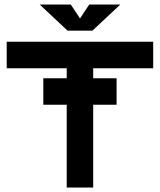

<svg xmlns="http://www.w3.org/2000/svg" viewBox="-20 -833 710 853"><path d="M156.2 -813H294.4L335.4 -751L376.5 -813H514.6L390.6 -696.8H280.3ZM660.6 -529.8H394V-485.4H498V-367.7H394V0H276.4V-367.7H172.4V-485.4H276.4V-529.8H9.8V-647.5H660.6Z"/></svg>

Font: Sangha Kali
Style: Regular
Weight: 400
Designer: Seslavinskaya Anna
Foundry: Popkern
Version: Version 2.000;PS 002.000;hotconv 1.0.88;makeotf.lib2.5.64775